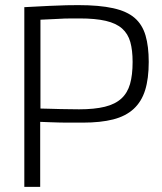

<svg xmlns="http://www.w3.org/2000/svg" viewBox="-20 -730 634 750"><path d="M75 0V-702Q132 -705 172 -707Q212 -709 239.5 -709.5Q267 -710 286 -710Q368 -710 422 -698Q476 -686 506 -660Q536 -634 548.5 -591.5Q561 -549 561 -488Q561 -423 547 -378Q533 -333 502 -304.5Q471 -276 422 -263.5Q373 -251 304 -251Q285 -251 269 -251Q253 -251 238.5 -251Q224 -251 209 -251.5Q194 -252 176.5 -252.5Q159 -253 137 -254V0ZM138 -653V-306Q161 -306 179.5 -305Q198 -304 215 -304Q232 -304 249.5 -303.5Q267 -303 289 -303Q349 -303 389.5 -313Q430 -323 454 -345Q478 -367 488 -402Q498 -437 498 -488Q498 -534 489 -566Q480 -598 457 -618.5Q434 -639 393.5 -648.5Q353 -658 290 -658Q277 -658 263 -658Q249 -658 232 -657.5Q215 -657 192 -655.5Q169 -654 138 -653Z"/></svg>

Font: Georama ExtraCondensed Thin Light
Style: Regular
Weight: 300
Version: Version 1.001